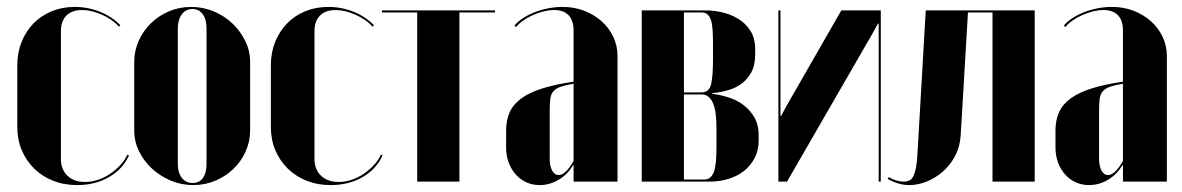

<svg xmlns="http://www.w3.org/2000/svg" viewBox="-20 -525 3418 555"><path d="M30 -337V-158Q30 -121 43 -90.5Q56 -60 79 -37.5Q102 -15 133.5 -2.5Q165 10 203 10Q255 10 295 -13Q335 -36 353 -76L348 -78Q341 -62 327.5 -47.5Q314 -33 297.5 -22Q281 -11 262.5 -5Q244 1 226 1Q194 1 175 -17Q156 -35 156 -66V-434Q156 -464 172 -480Q188 -496 217 -496Q244 -496 274.5 -482.5Q305 -469 324 -448L328 -452Q304 -477 269 -491Q234 -505 196 -505Q160 -505 129.5 -492.5Q99 -480 77 -457.5Q55 -435 42.5 -404Q30 -373 30 -337Z M533 -505Q567 -505 598 -492Q629 -479 652 -457Q675 -435 689 -406.5Q703 -378 703 -346V-148Q703 -116 690 -87Q677 -58 654.5 -36.5Q632 -15 602 -2.5Q572 10 539 10Q504 10 473.5 -3Q443 -16 419.5 -37.5Q396 -59 382 -87.5Q368 -116 368 -148V-346Q368 -378 381 -407Q394 -436 416.5 -458Q439 -480 469 -492.5Q499 -505 533 -505ZM536 -499Q517 -499 505.5 -483.5Q494 -468 494 -443V-51Q494 -26 505.5 -11Q517 4 537 4Q556 4 566.5 -10.5Q577 -25 577 -51V-443Q577 -469 566 -484Q555 -499 536 -499Z M763 -337V-158Q763 -121 776 -90.5Q789 -60 812 -37.5Q835 -15 866.5 -2.5Q898 10 936 10Q988 10 1028 -13Q1068 -36 1086 -76L1081 -78Q1074 -62 1060.5 -47.5Q1047 -33 1030.5 -22Q1014 -11 995.5 -5Q977 1 959 1Q927 1 908 -17Q889 -35 889 -66V-434Q889 -464 905 -480Q921 -496 950 -496Q977 -496 1007.5 -482.5Q1038 -469 1057 -448L1061 -452Q1037 -477 1002 -491Q967 -505 929 -505Q893 -505 862.5 -492.5Q832 -480 810 -457.5Q788 -435 775.5 -404Q763 -373 763 -337Z M1411 -495H1084V-489H1186V0H1308V-489H1411Z M1443 -98Q1443 -75 1450.5 -55Q1458 -35 1471 -20.5Q1484 -6 1501.5 2Q1519 10 1540 10Q1569 10 1595 -5.5Q1621 -21 1636 -47H1638V-27V0H1765V-363Q1765 -393 1752.5 -419Q1740 -445 1718.5 -464Q1697 -483 1668.5 -494Q1640 -505 1606 -505Q1586 -505 1565 -501Q1544 -497 1525 -489.5Q1506 -482 1491 -472Q1476 -462 1467 -451L1472 -447Q1479 -456 1491.5 -465Q1504 -474 1519.5 -481Q1535 -488 1551.5 -492Q1568 -496 1582 -496Q1609 -496 1623.5 -481Q1638 -466 1638 -437V-289Q1585 -281 1548 -269.5Q1511 -258 1487.5 -241Q1464 -224 1453.5 -201Q1443 -178 1443 -148ZM1595 -19Q1583 -19 1576 -32Q1569 -45 1569 -66V-207Q1569 -228 1571 -241Q1573 -254 1580.5 -262Q1588 -270 1601.5 -274.5Q1615 -279 1638 -283V-60Q1627 -40 1616 -29.5Q1605 -19 1595 -19Z M2163 -382Q2163 -414 2149.5 -435.5Q2136 -457 2115 -470Q2094 -483 2069 -489Q2044 -495 2021 -495H1835V0H2032Q2059 0 2084.5 -7.5Q2110 -15 2129.5 -30Q2149 -45 2161 -67.5Q2173 -90 2173 -118V-135Q2173 -164 2161 -185Q2149 -206 2131 -220Q2113 -234 2091.5 -241.5Q2070 -249 2051 -252L2039 -254V-256L2051 -257Q2067 -259 2087 -265Q2107 -271 2123.5 -283Q2140 -295 2151.5 -315.5Q2163 -336 2163 -368ZM2051 -100Q2051 -76 2049.5 -58.5Q2048 -41 2044 -29.5Q2040 -18 2033 -12Q2026 -6 2015 -6H1957V-252H2008Q2019 -252 2027 -246Q2035 -240 2040.5 -228Q2046 -216 2048.5 -198Q2051 -180 2051 -156ZM1957 -258V-489H2008Q2019 -489 2025.5 -483Q2032 -477 2035.5 -465.5Q2039 -454 2040 -436.5Q2041 -419 2041 -395V-353Q2041 -305 2035.5 -281.5Q2030 -258 2008 -258Z M2412 -495 2253 -218 2238 -190H2236V-220V-495H2230V0H2255L2502 -428L2518 -457H2520V-427V0H2526V-495Z M2546 -8Q2561 1 2577 5.5Q2593 10 2609 10Q2634 10 2659.5 -0.5Q2685 -11 2706 -29.5Q2727 -48 2741 -74.5Q2755 -101 2757 -134L2778 -489H2849V0H2971V-495H2656L2632 -80Q2631 -57 2628 -41.5Q2625 -26 2620.5 -16.5Q2616 -7 2609 -3.5Q2602 0 2592 0Q2582 0 2570.5 -3.5Q2559 -7 2549 -13Z M3031 -98Q3031 -75 3038.5 -55Q3046 -35 3059 -20.5Q3072 -6 3089.5 2Q3107 10 3128 10Q3157 10 3183 -5.5Q3209 -21 3224 -47H3226V-27V0H3353V-363Q3353 -393 3340.5 -419Q3328 -445 3306.5 -464Q3285 -483 3256.5 -494Q3228 -505 3194 -505Q3174 -505 3153 -501Q3132 -497 3113 -489.5Q3094 -482 3079 -472Q3064 -462 3055 -451L3060 -447Q3067 -456 3079.5 -465Q3092 -474 3107.5 -481Q3123 -488 3139.5 -492Q3156 -496 3170 -496Q3197 -496 3211.5 -481Q3226 -466 3226 -437V-289Q3173 -281 3136 -269.5Q3099 -258 3075.5 -241Q3052 -224 3041.5 -201Q3031 -178 3031 -148ZM3183 -19Q3171 -19 3164 -32Q3157 -45 3157 -66V-207Q3157 -228 3159 -241Q3161 -254 3168.5 -262Q3176 -270 3189.5 -274.5Q3203 -279 3226 -283V-60Q3215 -40 3204 -29.5Q3193 -19 3183 -19Z"/></svg>

Font: Moniqa Black
Style: Regular
Weight: 900
Designer: Rajesh Rajput
Foundry: Rajesh Rajput
Version: Version 1.000